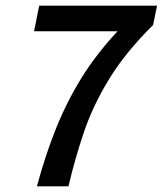

<svg xmlns="http://www.w3.org/2000/svg" viewBox="-20 -656 573 676"><path d="M110 0Q139 -108 176.5 -202Q214 -296 266.5 -381Q319 -466 394 -546H100L118 -636H533L519 -568Q421 -471 363.5 -376.5Q306 -282 274.5 -188Q243 -94 221 0Z"/></svg>

Font: Source Sans 3 Semibold
Style: Italic
Weight: 600
Italic angle: -11°
Designer: Paul D. Hunt
Foundry: Adobe
Version: Version 3.052;hotconv 1.1.0;makeotfexe 2.6.0